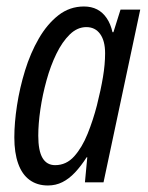

<svg xmlns="http://www.w3.org/2000/svg" viewBox="-20 -565 458 595"><path d="M128.4 9.8Q95.2 9.8 71.8 -7.3Q48.3 -24.4 36.4 -57.9Q24.4 -91.3 24.4 -139.2Q24.4 -184.1 32.7 -238.3Q41 -292.5 57.6 -346.4Q74.2 -400.4 100.1 -445.3Q126 -490.2 160.9 -517.6Q195.8 -544.9 240.2 -544.9Q263.2 -544.9 280.8 -535.9Q298.3 -526.9 310.5 -509Q322.8 -491.2 328.6 -465.3H331.5L353.5 -535.2H414.6L300.8 0H243.2L250.5 -77.6H248.5Q231 -50.3 212.4 -30.5Q193.8 -10.7 173.3 -0.5Q152.8 9.8 128.4 9.8ZM150.9 -53.2Q185.5 -53.2 210 -80.6Q234.4 -107.9 251.5 -150.4Q268.6 -192.9 280.3 -238.3Q292.5 -286.6 299.1 -326.2Q305.7 -365.7 305.7 -399.9Q305.7 -438.5 290.3 -459.7Q274.9 -481 247.6 -481Q219.7 -481 196.3 -458.3Q172.9 -435.5 154.8 -398.4Q136.7 -361.3 124.3 -316.4Q111.8 -271.5 105.2 -226.6Q98.6 -181.6 98.6 -144.5Q98.6 -97.7 111.8 -75.4Q125 -53.2 150.9 -53.2Z"/></svg>

Font: Open Sans Condensed
Style: Italic
Weight: 400
Width: 3
Italic angle: -12°
Designer: Monotype Design Team
Foundry: Monotype Imaging Inc.
Version: Version 3.000